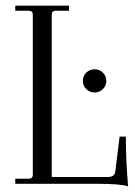

<svg xmlns="http://www.w3.org/2000/svg" viewBox="-20 -650 478 679"><path d="M433 9Q407 0 323 0H34V-18H81Q96 -18 96 -32V-598Q96 -612 81 -612H34V-630H224V-612H177Q163 -612 163 -598V-24H361Q387 -24 388 -46L403 -167H425Q425 -85 433 9ZM315 -323Q297 -323 285 -335Q273 -347 273 -364Q273 -381 285 -393Q297 -405 315 -405Q332 -405 344 -393Q356 -381 356 -364Q356 -347 344 -335Q332 -323 315 -323Z"/></svg>

Font: Arapey Thin
Style: Regular
Weight: 100
Designer: Eduardo Rodriguez Tunni
Foundry: Eduardo Rodriguez Tunni
Version: Version 4.000;hotconv 1.0.109;makeotfexe 2.5.65596